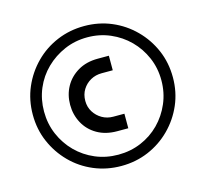

<svg xmlns="http://www.w3.org/2000/svg" viewBox="-105 -833 1038 969"><g transform="rotate(-15 414.0 -348.5)"><path d="M414 17Q338 17 271.5 -11Q205 -39 155 -89.5Q105 -140 76.5 -206Q48 -272 48 -348Q48 -425 76.5 -491Q105 -557 155 -607.5Q205 -658 271.5 -686Q338 -714 414 -714Q490 -714 556 -686Q622 -658 672.5 -607.5Q723 -557 751.5 -491Q780 -425 780 -348Q780 -272 751.5 -206Q723 -140 672.5 -89.5Q622 -39 556 -11Q490 17 414 17ZM438 -158Q378 -158 334 -183.5Q290 -209 266.5 -252.5Q243 -296 243 -348Q243 -400 266.5 -442.5Q290 -485 334 -511Q378 -537 438 -537H496V-461H438Q406 -461 380 -446.5Q354 -432 338 -406.5Q322 -381 322 -347Q322 -315 338 -289.5Q354 -264 380 -249Q406 -234 438 -234H496V-158ZM414 -42Q478 -42 533.5 -65.5Q589 -89 630.5 -131Q672 -173 696 -229Q720 -285 720 -349Q720 -413 696 -468.5Q672 -524 630.5 -565.5Q589 -607 533.5 -631Q478 -655 414 -655Q350 -655 294.5 -631Q239 -607 196.5 -565.5Q154 -524 130.5 -468.5Q107 -413 107 -349Q107 -285 131 -229Q155 -173 197 -131Q239 -89 294.5 -65.5Q350 -42 414 -42Z"/></g></svg>

Font: MuseoModerno Thin Medium
Style: Regular
Weight: 500
Version: Version 1.003